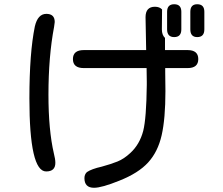

<svg xmlns="http://www.w3.org/2000/svg" viewBox="-20 -804 1040 896"><path d="M374 27.3Q374 9.8 385.7 -1Q407.2 -15.6 455.1 -26.4Q498 -38.1 528.3 -50.3Q558.6 -62.5 587.9 -89.8Q631.8 -129.9 648.4 -193.4Q663.1 -252 665 -407.2V-423.8L664.1 -486.3H371.1Q320.3 -486.3 320.3 -528.3Q320.3 -570.3 371.1 -570.3H662.1L659.2 -723.6Q659.2 -772.5 703.1 -772.5Q724.6 -772.5 736.3 -759.8L735.4 -667Q735.4 -640.6 750 -627V-570.3H855.5Q905.3 -570.3 905.3 -528.3Q905.3 -486.3 855.5 -486.3H751V-467.8L752 -378.9Q752 -250 734.4 -172.9Q716.8 -95.7 671.4 -45.9Q626 3.9 537.1 39.1Q455.1 72.3 418.9 72.3Q374 72.3 374 27.3ZM142.6 -680.7Q156.2 -739.3 196.3 -739.3Q235.4 -739.3 235.4 -701.2L232.4 -678.7Q206.1 -540 206.1 -362.3Q206.1 -197.3 231.4 -87.9Q238.3 -61.5 238.3 -43.9Q238.3 -3.9 195.3 -3.9Q117.2 -3.9 117.2 -344.7Q117.2 -556.6 142.6 -680.7ZM759.8 -749Q759.8 -784.2 793 -784.2Q826.2 -784.2 826.2 -749V-667Q826.2 -630.9 793 -630.9Q759.8 -630.9 759.8 -667ZM868.2 -749Q868.2 -784.2 900.4 -784.2Q933.6 -784.2 933.6 -749V-667Q933.6 -630.9 900.4 -630.9Q868.2 -630.9 868.2 -667Z"/></svg>

Font: jf-openhuninn-2.0
Style: Regular
Weight: 400
Designer: [Kosugi Maru]
Designed by MOTOYA      

[Varela Round]
Joe Prince (Latin component); Avraham Cornfeld (Hebrew component)
Foundry: justfont CO.,LTD.
Version: 2.0